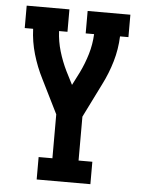

<svg xmlns="http://www.w3.org/2000/svg" viewBox="-53 -777 605 819"><g transform="rotate(5 250.0 -367.5)"><path d="M135 0V-96H194V-284L122 -429Q97 -478 81.5 -531Q66 -584 64 -639H28V-735H211V-639H175Q177 -595 189.5 -553Q202 -511 221 -472L250 -415L279 -472Q298 -511 310.5 -553Q323 -595 325 -639H289V-735H472V-639H436Q434 -584 418.5 -531Q403 -478 378 -429L306 -284V-96H365V0Z"/></g></svg>

Font: Iosevka Curly Slab
Style: Bold
Weight: 700
Monospace: yes
Designer: Belleve Invis
Foundry: Belleve Invis
Version: Version 22.1.2; ttfautohint (v1.8.4)